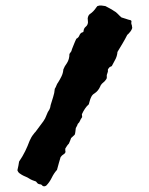

<svg xmlns="http://www.w3.org/2000/svg" viewBox="-20 -640 540 694"><path d="M458 -539Q455 -529 447 -521Q445 -518 440 -514Q432 -498 423 -483Q414 -468 405 -453Q404 -451 404 -447Q402 -434 396 -423.5Q390 -413 384 -401Q382 -400 379.5 -399Q377 -398 375 -396Q374 -394 372 -392Q370 -390 370 -388Q371 -381 368 -375Q365 -369 366 -362Q367 -358 364 -353.5Q361 -349 358 -346Q353 -342 348.5 -337.5Q344 -333 342 -327Q335 -311 321 -302Q314 -298 310 -290Q306 -282 304 -274Q303 -271 302.5 -268.5Q302 -266 301 -263Q293 -256 287 -247Q281 -238 276 -227Q276 -222 277 -217Q276 -215 273.5 -211.5Q271 -208 270 -205Q267 -197 261 -192Q260 -188 258 -184.5Q256 -181 254 -177Q253 -171 252.5 -164.5Q252 -158 250 -153Q246 -149 243 -146.5Q240 -144 237 -141Q236 -137 233.5 -131.5Q231 -126 229 -121Q225 -117 222 -112.5Q219 -108 216 -103Q216 -100 216 -96.5Q216 -93 217 -91Q215 -85 209.5 -82Q204 -79 199 -72Q196 -63 193 -51.5Q190 -40 186 -26Q175 -14 167 2.5Q159 19 147 31Q139 36 133 31Q130 26 123 26Q118 25 115.5 22.5Q113 20 110 16Q104 14 97.5 11.5Q91 9 85 5Q79 1 72.5 -1.5Q66 -4 59 -8Q54 -11 50 -14Q46 -17 44 -22Q43 -24 43 -24.5Q43 -25 43 -25Q45 -33 46.5 -41Q48 -49 49 -56Q62 -75 71 -93.5Q80 -112 87 -131Q90 -138 93.5 -144Q97 -150 102 -156Q103 -158 105 -160Q107 -162 108 -163Q115 -173 122.5 -182.5Q130 -192 137 -202Q144 -212 148 -223.5Q152 -235 159 -245Q162 -251 163 -260Q167 -274 172 -289Q177 -304 178 -319Q182 -325 184 -331Q186 -337 190 -342Q197 -353 202.5 -364.5Q208 -376 209 -389Q213 -400 222 -412Q231 -426 231 -445L238 -455Q240 -463 243 -469.5Q246 -476 248 -482Q250 -487 252 -491.5Q254 -496 256 -500Q264 -504 267 -512Q270 -520 277 -523Q282 -523 282 -528Q283 -538 290 -543.5Q297 -549 298 -559Q298 -563 297.5 -566.5Q297 -570 297 -574Q299 -586 306 -590Q318 -598 328 -613Q329 -615 332 -618Q340 -621 347 -620Q354 -619 361 -618Q368 -614 376 -610Q384 -606 391 -601Q399 -597 405.5 -590Q412 -583 419 -577Q427 -575 435 -572Q443 -569 452 -567Q456 -565 455 -561Q454 -557 455 -553Q457 -549 457 -545.5Q457 -542 458 -539Z"/></svg>

Font: Darumadrop One
Style: Regular
Weight: 400
Version: Version 1.000